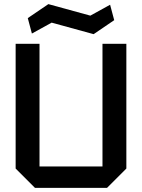

<svg xmlns="http://www.w3.org/2000/svg" viewBox="-20 -913 690 933"><path d="M56 -94V-700H172V-104H478V-700H594V-94L500 0H150ZM135 -750 115 -825 215 -893 419 -837 515 -890 535 -815 435 -747 231 -803Z"/></svg>

Font: Tektur Medium
Style: Regular
Weight: 500
Designer: Adam Jagosz
Foundry: Adam Jagosz
Version: Version 1.005;gftools[0.9.30]